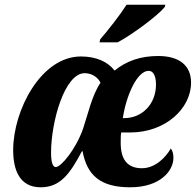

<svg xmlns="http://www.w3.org/2000/svg" viewBox="-20 -786 832 816"><path d="M403 -606H480C546 -641 654 -723 680 -756L683 -766H518C490 -722 439 -657 406 -619ZM153 10C234 10 276 -44 328 -143H331C350 -40 408 10 533 10C661 10 717 -60 717 -115C717 -132 714 -144 706 -155C682 -113 637 -71 583 -71C521 -71 493 -109 493 -178C493 -197 493 -211 495 -223H534C681 -223 792 -323 792 -435C792 -507 743 -548 652 -548C576 -548 516 -526 467 -486C438 -524 388 -546 324 -546C154 -546 36 -317 36 -148C36 -64 63 10 153 10ZM509 -284H502C516 -378 562 -485 612 -485C632 -485 643 -462 643 -427C643 -341 581 -284 509 -284ZM217 -76C206 -76 197 -91 197 -137C197 -267 254 -475 340 -475C377 -475 401 -450 407 -434C371 -382 353 -298 333 -239C303 -153 240 -76 217 -76Z"/></svg>

Font: Noto Serif ExtraCondensed Black
Style: Italic
Weight: 900
Width: 2
Italic angle: -12°
Designer: Monotype Design Team
Foundry: Monotype Imaging Inc.
Version: Version 2.014